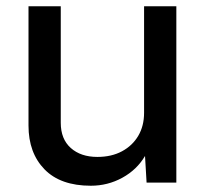

<svg xmlns="http://www.w3.org/2000/svg" viewBox="-20 -583 654 613"><path d="M270 10Q173 10 122 -42.5Q71 -95 71 -182V-563H174V-191Q174 -139 206 -110.5Q238 -82 291 -82Q336 -82 369.5 -100Q403 -118 421.5 -149.5Q440 -181 440 -223V-563H543V0H448L443 -85Q417 -41 370.5 -15.5Q324 10 270 10Z"/></svg>

Font: BDO Grotesk
Style: Regular
Weight: 400
Designer: Deni Anggara
Foundry: Lokal Container
Version: Version 2.000